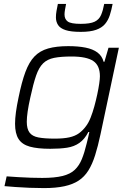

<svg xmlns="http://www.w3.org/2000/svg" viewBox="-20 -754 679 982"><path d="M205 208Q169 208 131 206.5Q93 205 59 202.5Q25 200 3 198L14 148Q42 150 74 152Q106 154 138 155Q170 156 196 156Q260 156 300 146Q340 136 362.5 114.5Q385 93 398.5 60Q412 27 423 -19Q427 -33 430.5 -49.5Q434 -66 437 -79H432Q413 -42 386 -23Q359 -4 322.5 1.5Q286 7 237 7Q172 7 132.5 -4Q93 -15 75 -43Q57 -71 57 -121Q57 -147 61.5 -180.5Q66 -214 75 -256Q91 -335 110 -386Q129 -437 156.5 -465.5Q184 -494 226 -506Q268 -518 329 -518Q380 -518 417.5 -510.5Q455 -503 478.5 -485.5Q502 -468 510 -438H514L535 -510H588L494 -67Q481 -6 466.5 40Q452 86 432 118Q412 150 382.5 169.5Q353 189 309.5 198.5Q266 208 205 208ZM260 -45Q305 -45 334.5 -51.5Q364 -58 384 -72.5Q404 -87 420 -109Q433 -126 443.5 -152.5Q454 -179 462.5 -210Q471 -241 477.5 -271.5Q484 -302 487.5 -326.5Q491 -351 491 -364Q491 -419 457 -442Q423 -465 346 -465Q291 -465 256.5 -458Q222 -451 200.5 -430Q179 -409 164.5 -367Q150 -325 135 -255Q126 -215 121.5 -184Q117 -153 117 -131Q117 -95 131 -76Q145 -57 176.5 -51Q208 -45 260 -45ZM393 -591Q343 -591 315.5 -600Q288 -609 277 -626Q266 -643 266 -665Q266 -681 269 -698Q272 -715 276 -734H318Q315 -718 312.5 -704.5Q310 -691 310 -680Q310 -656 326.5 -644Q343 -632 393 -632Q441 -632 464 -643Q487 -654 497 -677.5Q507 -701 513 -734H556Q550 -702 541.5 -676Q533 -650 517 -631Q501 -612 471.5 -601.5Q442 -591 393 -591Z"/></svg>

Font: Saira SemiExpanded Light
Style: Italic
Weight: 300
Width: 6
Italic angle: -12°
Designer: Hector Gatti with collaboration of the Omnibus-Type team
Foundry: Omnibus-Type
Version: Version 1.101